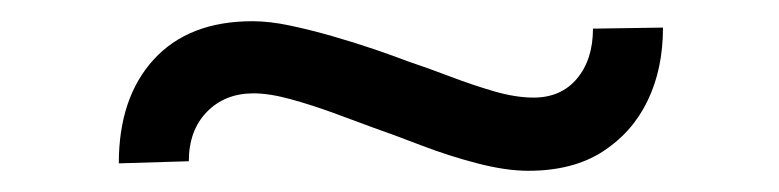

<svg xmlns="http://www.w3.org/2000/svg" viewBox="-20 -428 734 181"><path d="M478 -267Q457 -267 430 -274Q403 -281 377 -291Q351 -301 331 -308Q315 -314 294.5 -321.5Q274 -329 254 -334.5Q234 -340 219 -340Q192 -340 175 -322.5Q158 -305 158 -276L92 -274Q92 -336 125 -372Q158 -408 218 -408Q234 -408 253 -404Q272 -400 293 -394Q314 -388 333 -381.5Q352 -375 365 -370Q383 -364 404 -356Q425 -348 445.5 -342Q466 -336 483 -336Q509 -336 524 -354Q539 -372 539 -401L605 -402Q605 -363 590.5 -333Q576 -303 548 -285Q520 -267 478 -267Z"/></svg>

Font: Lexend Giga Light
Style: Regular
Weight: 300
Version: Version 1.007